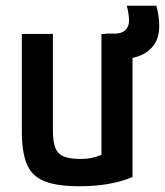

<svg xmlns="http://www.w3.org/2000/svg" viewBox="-20 -638 574 668"><path d="M257 10Q180 10 136 -7Q92 -24 74 -65.5Q56 -107 56 -180V-520H164V-186Q164 -147 172 -125Q180 -103 201 -94Q222 -85 259 -85Q280 -85 296 -88Q312 -91 330 -98Q348 -105 373 -118L333 -50V-520H441V-22Q365 10 257 10ZM387 -431Q372 -431 354 -437L347 -521H379Q403 -521 416 -533Q429 -545 429 -567Q429 -577 426.5 -593Q424 -609 421 -618H524Q529 -601 531.5 -582.5Q534 -564 534 -547Q534 -491 496 -461Q458 -431 387 -431Z"/></svg>

Font: M PLUS 1 Code Medium
Style: Regular
Weight: 500
Designer: Coji Morishita
Foundry: UNDERFOREST DESIGN
Version: Version 1.002